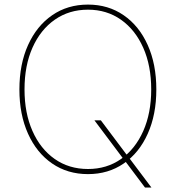

<svg xmlns="http://www.w3.org/2000/svg" viewBox="-20 -757 773 845"><path d="M395.5 -227.5H423.8L541 -71.3L545.9 -65.4L646.5 68.4H618.2L526.4 -53.7L521.5 -59.6ZM367.2 9.3Q277.3 9.3 209.2 -37.6Q141.1 -84.5 103.3 -168.7Q65.4 -252.9 65.4 -363.3Q65.4 -474.6 103.5 -558.8Q141.6 -643.1 209.5 -689.9Q277.3 -736.8 367.2 -736.8Q456.5 -736.8 524.4 -689.9Q592.3 -643.1 630.1 -558.8Q668 -474.6 668 -363.3Q668 -252.4 630.1 -168.2Q592.3 -84 524.4 -37.4Q456.5 9.3 367.2 9.3ZM367.2 -13.2Q449.7 -13.2 512.5 -57.1Q575.2 -101.1 610.4 -180.2Q645.5 -259.3 645.5 -363.3Q645.5 -467.8 610.4 -546.9Q575.2 -626 512.5 -670.2Q449.7 -714.4 367.2 -714.4Q284.7 -714.4 221.7 -670.7Q158.7 -627 123.3 -547.9Q87.9 -468.8 87.9 -363.3Q87.9 -259.8 122.8 -180.7Q157.7 -101.6 220.7 -57.4Q283.7 -13.2 367.2 -13.2Z"/></svg>

Font: Inter 18pt Thin
Style: Regular
Weight: 250
Designer: Rasmus Andersson
Foundry: rsms
Version: Version 4.001;git-66647c0bb